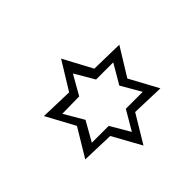

<svg xmlns="http://www.w3.org/2000/svg" viewBox="-75 -808 526 526"><g transform="rotate(45 188.0 -545.0)"><path d="M270.5 -446.3V-511.7L327.1 -544.9L270.5 -578.1V-643.6L212.9 -610.4L156.2 -643.6V-577.1L99.6 -543.9L156.2 -511.7L157.2 -445.3L213.9 -478.5ZM290 -401.4 209 -450.2 126 -405.3 128.9 -500 47.9 -549.8 131.8 -594.7 133.8 -689.5 214.8 -639.6 297.9 -684.6 294.9 -589.8 376 -541 293 -495.1Z"/></g></svg>

Font: Dehalvi Khush Khat
Style: Regular
Weight: 400
Version: Version 002.500